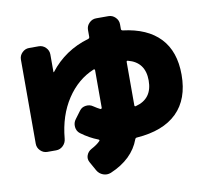

<svg xmlns="http://www.w3.org/2000/svg" viewBox="-92 -913 1185 1092"><g transform="rotate(-10 500.0 -367.5)"><path d="M668 -279Q765 -304 765 -410Q765 -516 668 -541Q660 -543 660 -535V-290V-285Q660 -277 668 -279ZM669 -716Q809 -699 882 -622Q955 -545 955 -410Q955 -269 875.5 -191Q796 -113 643 -102Q635 -102 632 -94Q592 15 462 70Q439 79 416.5 70.5Q394 62 382 41L353 -11Q342 -31 349.5 -51.5Q357 -72 377 -83Q411 -101 428 -119Q434 -125 425 -129Q375 -148 328 -183Q309 -197 306.5 -222Q304 -247 319 -266L351 -309Q364 -327 387.5 -330Q411 -333 429 -320Q450 -306 466 -298Q469 -297 472 -298.5Q475 -300 475 -303V-520Q475 -523 473 -525Q471 -527 468 -526Q373 -487 311 -393Q249 -299 237 -167Q235 -143 218 -126.5Q201 -110 178 -110H127Q104 -110 87 -127Q70 -144 70 -167V-653Q70 -676 87 -693Q104 -710 127 -710H183Q206 -710 223 -693Q240 -676 240 -653V-551Q240 -550 241 -550Q243 -550 243 -551Q329 -662 466 -702Q475 -704 475 -713V-753Q475 -776 492 -793Q509 -810 532 -810H603Q626 -810 643 -793Q660 -776 660 -753V-725Q660 -718 669 -716Z"/></g></svg>

Font: Rounded Mplus 1c Black
Style: Regular
Weight: 900
Version: Version 1.059.20150529